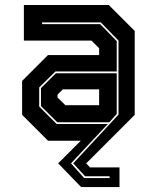

<svg xmlns="http://www.w3.org/2000/svg" viewBox="-20 -560 625 764"><path d="M303 184.5 211.5 90 301.5 0H171L68 -103V-238L171 -341H374.5V-368L344 -398.5H75V-540H413L516 -437V-103L323 90L338 106H455.5V184.5ZM315 148.5H416V141.5H318.5L271.5 90L451.5 -104V-398.5L381 -471H147.5V-464H378.5L444.5 -396.5V-275.5H200.5L136 -212V-136L205.5 -66.5H409L262.5 90ZM208 -73.5 143 -138V-209.5L202.5 -268.5H444.5V-106.5L415 -73.5ZM240 -141.5H374.5V-204.5H230L209 -183.5V-172Z"/></svg>

Font: Tourney Expanded ExtraBold
Style: Regular
Weight: 800
Width: 7
Designer: Tyler Finck
Foundry: Etcetera Type Co
Version: Version 1.010; ttfautohint (v1.8.3)